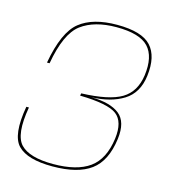

<svg xmlns="http://www.w3.org/2000/svg" viewBox="-104 -766 772 859"><g transform="rotate(15 282.0 -336.5)"><path d="M216.5 7Q100.5 7 56 -38.8Q11.5 -84.5 35.5 -220.5H47.5Q24.5 -90 66 -47Q107.5 -4 216.5 -4Q326.5 -4 384.8 -46Q443 -88 456 -185.5Q466.5 -266 425.5 -297.2Q384.5 -328.5 255 -331L257 -342Q385.5 -346.5 442.5 -380.8Q499.5 -415 510.5 -493.5Q522.5 -582.5 482 -625.8Q441.5 -669 334 -669Q231.5 -669 171 -623.8Q110.5 -578.5 85.5 -435.5H73.5Q99.5 -582.5 160.8 -631.2Q222 -680 334 -680Q448.5 -680 491.2 -633.5Q534 -587 522.5 -494.5Q512.5 -413 453.5 -376.2Q394.5 -339.5 305.5 -337Q394 -336 436.2 -302.2Q478.5 -268.5 468 -187.5Q454.5 -82.5 394 -37.8Q333.5 7 216.5 7Z"/></g></svg>

Font: Anybody ExtraExpanded Thin
Style: Italic
Weight: 100
Width: 8
Italic angle: -10°
Designer: Tyler Finck
Foundry: Etcetera Type Company
Version: Version 1.010; ttfautohint (v1.8.3) -l 8 -r 50 -G 200 -x 14 